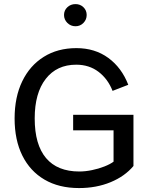

<svg xmlns="http://www.w3.org/2000/svg" viewBox="-20 -931 739 956"><path d="M344.2 -359.4H644.5V-104.5Q601.6 -53.2 530.8 -23.9Q460 5.4 373.5 5.4Q273.4 5.4 201.7 -36.6Q129.9 -78.6 91.3 -156.2Q52.7 -233.9 52.7 -341.3Q52.7 -447.3 90.6 -525.9Q128.4 -604.5 197.8 -647.9Q267.1 -691.4 360.4 -691.4Q452.6 -691.4 519.3 -642.6Q585.9 -593.8 618.7 -508.8L540.5 -478.5Q517.1 -538.1 470.5 -573.5Q423.8 -608.9 359.4 -608.9Q262.7 -608.9 207.8 -538.3Q152.8 -467.8 152.8 -341.3Q152.8 -210.9 209.2 -144Q265.6 -77.1 375 -77.1Q405.3 -77.1 438.2 -84Q471.2 -90.8 499.8 -102.1Q528.3 -113.3 545.4 -126V-282.2H344.2ZM298.8 -856.4Q298.8 -879.4 315.4 -895Q332 -910.6 356 -910.6Q379.4 -910.6 395.5 -895Q411.6 -879.4 411.6 -856.4Q411.6 -833.5 395.5 -816.9Q379.4 -800.3 356 -800.3Q332 -800.3 315.4 -816.9Q298.8 -833.5 298.8 -856.4Z"/></svg>

Font: Estedad-FD Medium
Style: Regular
Weight: 500
Designer: Amin Abedi
Version: Version 7.3